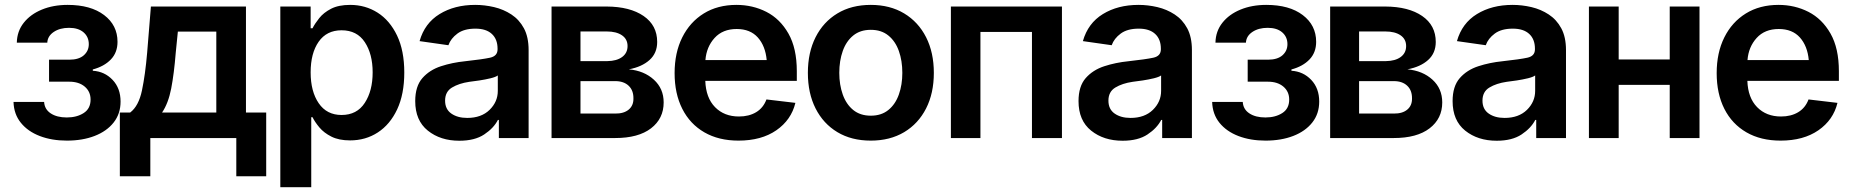

<svg xmlns="http://www.w3.org/2000/svg" viewBox="-20 -573 7675 797"><path d="M36.1 -149.9H163.1Q165 -119.1 190.7 -102.3Q216.3 -85.4 257.3 -85.4Q298.8 -85.4 327.4 -103.8Q356 -122.1 356 -159.7Q356 -192.9 331.8 -213.4Q307.6 -233.9 267.6 -233.9H183.6V-325.2H267.6Q307.1 -325.2 327.9 -343.5Q348.6 -361.8 348.6 -389.6Q348.6 -419.9 326.9 -438.7Q305.2 -457.5 266.6 -457.5Q228.5 -457.5 203.1 -440.4Q177.7 -423.3 176.3 -396H49.8Q50.8 -443.4 78.6 -478.5Q106.4 -513.7 153.8 -533.2Q201.2 -552.7 260.7 -552.7Q356.4 -552.7 412.1 -510.5Q467.8 -468.3 467.8 -399.4Q467.8 -355 440.2 -326.2Q412.6 -297.4 365.2 -284.7V-279.3Q414.1 -276.4 447.3 -241.5Q480.5 -206.5 480.5 -151.4Q480.5 -101.1 451.9 -64.7Q423.3 -28.3 373 -8.8Q322.8 10.7 257.8 10.7Q194.8 10.7 145.3 -8.3Q95.7 -27.3 66.7 -63.2Q37.6 -99.1 36.1 -149.9Z M477.5 158.7V-106H520.5Q555.7 -132.8 569.3 -197.8Q583 -262.7 590.8 -354L606.4 -545.9H1001V-106H1085V158.7H960.9V0H604V158.7ZM652.8 -106H877.9V-441.9H718.3L709.5 -354Q702.6 -267.6 690.7 -205.8Q678.7 -144 652.8 -106Z M1143.6 204.1V-545.9H1269.5V-455.6H1277.3Q1287.1 -475.1 1305.2 -497.8Q1323.2 -520.5 1354.2 -536.6Q1385.3 -552.7 1433.6 -552.7Q1496.6 -552.7 1547.4 -520.5Q1598.1 -488.3 1628.2 -425.5Q1658.2 -362.8 1658.2 -272Q1658.2 -182.1 1628.7 -119.1Q1599.1 -56.2 1548.3 -23.2Q1497.6 9.8 1433.1 9.8Q1386.7 9.8 1355.7 -5.9Q1324.7 -21.5 1305.9 -43.9Q1287.1 -66.4 1277.3 -86.4H1272V204.1ZM1397.9 -95.7Q1461.4 -95.7 1494.1 -145.8Q1526.9 -195.8 1526.9 -272.5Q1526.9 -348.6 1494.4 -397.9Q1461.9 -447.3 1397.9 -447.3Q1335.9 -447.3 1302.7 -399.7Q1269.5 -352.1 1269.5 -272.5Q1269.5 -193.4 1303 -144.5Q1336.4 -95.7 1397.9 -95.7Z M1886.7 11.2Q1808.1 11.2 1755.9 -30.8Q1703.6 -72.8 1703.6 -153.3Q1703.6 -214.8 1733.4 -248.8Q1763.2 -282.7 1810.5 -298.1Q1857.9 -313.5 1910.6 -318.8Q1982.9 -326.7 2014.2 -333.5Q2045.4 -340.3 2045.4 -368.2V-370.6Q2045.4 -410.2 2021.7 -432.1Q1998 -454.1 1953.6 -454.1Q1906.2 -454.1 1878.7 -433.6Q1851.1 -413.1 1841.3 -385.3L1721.7 -402.3Q1742.7 -476.6 1804.7 -514.6Q1866.7 -552.7 1952.6 -552.7Q1991.7 -552.7 2031 -543.5Q2070.3 -534.2 2102.8 -512.9Q2135.3 -491.7 2154.8 -455.6Q2174.3 -419.4 2174.3 -365.2V0H2050.8V-75.2H2046.9Q2029.3 -41 1990 -14.9Q1950.7 11.2 1886.7 11.2ZM1919.4 -83.5Q1978 -83.5 2012.2 -116.9Q2046.4 -150.4 2046.4 -195.8V-259.8Q2038.1 -253.4 2016.1 -248Q1994.1 -242.7 1969.7 -239Q1945.3 -235.4 1928.2 -233.4Q1885.3 -227.1 1856.4 -209.7Q1827.6 -192.4 1827.6 -155.3Q1827.6 -119.6 1853.5 -101.6Q1879.4 -83.5 1919.4 -83.5Z M2269.5 0V-545.9H2498.5Q2595.2 -545.4 2651.6 -506.6Q2708 -467.8 2708 -398.9Q2708 -352.5 2676.3 -324Q2644.5 -295.4 2590.3 -285.2Q2653.8 -279.3 2694.3 -242.2Q2734.9 -205.1 2734.9 -147.9Q2734.9 -80.6 2682.4 -40.3Q2629.9 0 2533.7 0ZM2389.6 -319.3H2501Q2540 -319.8 2562.5 -336.4Q2585 -353 2585 -381.8Q2585 -410.6 2561.8 -426.5Q2538.6 -442.4 2498.5 -442.4H2389.6ZM2389.6 -101.6H2533.7Q2569.3 -101.1 2589.6 -117.9Q2609.9 -134.8 2609.4 -164.1Q2609.9 -197.8 2589.6 -217Q2569.3 -236.3 2533.7 -236.3H2389.6Z M3045.4 10.7Q2963.4 10.7 2903.8 -23.7Q2844.2 -58.1 2812.3 -121.1Q2780.3 -184.1 2780.3 -269.5Q2780.3 -354 2812 -417.7Q2843.8 -481.4 2901.4 -517.1Q2959 -552.7 3037.1 -552.7Q3104.5 -552.7 3161.4 -523.7Q3218.3 -494.6 3252.9 -433.6Q3287.6 -372.6 3287.6 -277.3V-237.3H2907.7Q2910.2 -167 2948.2 -128.2Q2986.3 -89.4 3047.4 -89.4Q3088.9 -89.4 3118.7 -107.2Q3148.4 -125 3161.6 -160.2L3281.7 -146Q3264.6 -75.2 3202.6 -32.2Q3140.6 10.7 3045.4 10.7ZM3038.1 -452.6Q2980 -452.6 2946.3 -415.5Q2912.6 -378.4 2908.2 -323.7H3162.6Q3157.2 -382.3 3125.7 -417.5Q3094.2 -452.6 3038.1 -452.6Z M3594.7 10.7Q3514.6 10.7 3456.1 -24.4Q3397.5 -59.6 3365.5 -122.8Q3333.5 -186 3333.5 -270.5Q3333.5 -355 3365.5 -418.5Q3397.5 -481.9 3456.1 -517.3Q3514.6 -552.7 3594.7 -552.7Q3674.3 -552.7 3733.2 -517.3Q3792 -481.9 3824.2 -418.5Q3856.4 -355 3856.4 -270.5Q3856.4 -186 3824.2 -122.8Q3792 -59.6 3733.2 -24.4Q3674.3 10.7 3594.7 10.7ZM3594.7 -92.8Q3638.7 -92.8 3667.7 -116.5Q3696.8 -140.1 3711.2 -180.7Q3725.6 -221.2 3725.6 -270.5Q3725.6 -320.8 3711.2 -361.3Q3696.8 -401.9 3667.7 -425.5Q3638.7 -449.2 3594.7 -449.2Q3550.8 -449.2 3521.7 -425.5Q3492.7 -401.9 3478.3 -361.3Q3463.9 -320.8 3463.9 -270.5Q3463.9 -221.2 3478.3 -180.7Q3492.7 -140.1 3521.7 -116.5Q3550.8 -92.8 3594.7 -92.8Z M3927.2 0V-545.9H4388.2V0H4263.7V-440.4H4049.8V0Z M4640.1 11.2Q4561.5 11.2 4509.3 -30.8Q4457 -72.8 4457 -153.3Q4457 -214.8 4486.8 -248.8Q4516.6 -282.7 4564 -298.1Q4611.3 -313.5 4664.1 -318.8Q4736.3 -326.7 4767.6 -333.5Q4798.8 -340.3 4798.8 -368.2V-370.6Q4798.8 -410.2 4775.1 -432.1Q4751.5 -454.1 4707 -454.1Q4659.7 -454.1 4632.1 -433.6Q4604.5 -413.1 4594.7 -385.3L4475.1 -402.3Q4496.1 -476.6 4558.1 -514.6Q4620.1 -552.7 4706.1 -552.7Q4745.1 -552.7 4784.4 -543.5Q4823.7 -534.2 4856.2 -512.9Q4888.7 -491.7 4908.2 -455.6Q4927.7 -419.4 4927.7 -365.2V0H4804.2V-75.2H4800.3Q4782.7 -41 4743.4 -14.9Q4704.1 11.2 4640.1 11.2ZM4672.9 -83.5Q4731.4 -83.5 4765.6 -116.9Q4799.8 -150.4 4799.8 -195.8V-259.8Q4791.5 -253.4 4769.5 -248Q4747.6 -242.7 4723.1 -239Q4698.7 -235.4 4681.6 -233.4Q4638.7 -227.1 4609.9 -209.7Q4581.1 -192.4 4581.1 -155.3Q4581.1 -119.6 4606.9 -101.6Q4632.8 -83.5 4672.9 -83.5Z M5011.7 -149.9H5138.7Q5140.6 -119.1 5166.3 -102.3Q5191.9 -85.4 5232.9 -85.4Q5274.4 -85.4 5303 -103.8Q5331.5 -122.1 5331.5 -159.7Q5331.5 -192.9 5307.4 -213.4Q5283.2 -233.9 5243.2 -233.9H5159.2V-325.2H5243.2Q5282.7 -325.2 5303.5 -343.5Q5324.2 -361.8 5324.2 -389.6Q5324.2 -419.9 5302.5 -438.7Q5280.8 -457.5 5242.2 -457.5Q5204.1 -457.5 5178.7 -440.4Q5153.3 -423.3 5151.9 -396H5025.4Q5026.4 -443.4 5054.2 -478.5Q5082 -513.7 5129.4 -533.2Q5176.8 -552.7 5236.3 -552.7Q5332 -552.7 5387.7 -510.5Q5443.4 -468.3 5443.4 -399.4Q5443.4 -355 5415.8 -326.2Q5388.2 -297.4 5340.8 -284.7V-279.3Q5389.6 -276.4 5422.9 -241.5Q5456.1 -206.5 5456.1 -151.4Q5456.1 -101.1 5427.5 -64.7Q5398.9 -28.3 5348.6 -8.8Q5298.3 10.7 5233.4 10.7Q5170.4 10.7 5120.8 -8.3Q5071.3 -27.3 5042.2 -63.2Q5013.2 -99.1 5011.7 -149.9Z M5501.5 0V-545.9H5730.5Q5827.1 -545.4 5883.5 -506.6Q5939.9 -467.8 5939.9 -398.9Q5939.9 -352.5 5908.2 -324Q5876.5 -295.4 5822.3 -285.2Q5885.7 -279.3 5926.3 -242.2Q5966.8 -205.1 5966.8 -147.9Q5966.8 -80.6 5914.3 -40.3Q5861.8 0 5765.6 0ZM5621.6 -319.3H5732.9Q5772 -319.8 5794.4 -336.4Q5816.9 -353 5816.9 -381.8Q5816.9 -410.6 5793.7 -426.5Q5770.5 -442.4 5730.5 -442.4H5621.6ZM5621.6 -101.6H5765.6Q5801.3 -101.1 5821.5 -117.9Q5841.8 -134.8 5841.3 -164.1Q5841.8 -197.8 5821.5 -217Q5801.3 -236.3 5765.6 -236.3H5621.6Z M6192.9 11.2Q6114.3 11.2 6062 -30.8Q6009.8 -72.8 6009.8 -153.3Q6009.8 -214.8 6039.6 -248.8Q6069.3 -282.7 6116.7 -298.1Q6164.1 -313.5 6216.8 -318.8Q6289.1 -326.7 6320.3 -333.5Q6351.6 -340.3 6351.6 -368.2V-370.6Q6351.6 -410.2 6327.9 -432.1Q6304.2 -454.1 6259.8 -454.1Q6212.4 -454.1 6184.8 -433.6Q6157.2 -413.1 6147.5 -385.3L6027.8 -402.3Q6048.8 -476.6 6110.8 -514.6Q6172.9 -552.7 6258.8 -552.7Q6297.9 -552.7 6337.2 -543.5Q6376.5 -534.2 6408.9 -512.9Q6441.4 -491.7 6460.9 -455.6Q6480.5 -419.4 6480.5 -365.2V0H6356.9V-75.2H6353Q6335.4 -41 6296.1 -14.9Q6256.8 11.2 6192.9 11.2ZM6225.6 -83.5Q6284.2 -83.5 6318.4 -116.9Q6352.5 -150.4 6352.5 -195.8V-259.8Q6344.2 -253.4 6322.3 -248Q6300.3 -242.7 6275.9 -239Q6251.5 -235.4 6234.4 -233.4Q6191.4 -227.1 6162.6 -209.7Q6133.8 -192.4 6133.8 -155.3Q6133.8 -119.6 6159.7 -101.6Q6185.5 -83.5 6225.6 -83.5Z M6699.2 -545.9V-326.2H6911.1V-545.9H7034.7V0H6911.1V-220.7H6699.2V0H6575.7V-545.9Z M7371.1 10.7Q7289.1 10.7 7229.5 -23.7Q7169.9 -58.1 7137.9 -121.1Q7106 -184.1 7106 -269.5Q7106 -354 7137.7 -417.7Q7169.4 -481.4 7227.1 -517.1Q7284.7 -552.7 7362.8 -552.7Q7430.2 -552.7 7487.1 -523.7Q7543.9 -494.6 7578.6 -433.6Q7613.3 -372.6 7613.3 -277.3V-237.3H7233.4Q7235.8 -167 7273.9 -128.2Q7312 -89.4 7373 -89.4Q7414.6 -89.4 7444.3 -107.2Q7474.1 -125 7487.3 -160.2L7607.4 -146Q7590.3 -75.2 7528.3 -32.2Q7466.3 10.7 7371.1 10.7ZM7363.8 -452.6Q7305.7 -452.6 7272 -415.5Q7238.3 -378.4 7233.9 -323.7H7488.3Q7482.9 -382.3 7451.4 -417.5Q7419.9 -452.6 7363.8 -452.6Z"/></svg>

Font: Inter Tight SemiBold
Style: Regular
Weight: 600
Designer: Rasmus Andersson
Foundry: rsms
Version: Version 3.004; ttfautohint (v1.8.4.7-5d5b)